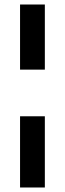

<svg xmlns="http://www.w3.org/2000/svg" viewBox="-20 -680 288 852"><path d="M69 152V-164H179V152ZM69 -371V-660H179V-371Z"/></svg>

Font: Bricolage Grotesque SemiCondensed SemiBold
Style: Regular
Weight: 600
Width: 4
Designer: Mathieu Triay
Foundry: Atelier Triay
Version: Version 1.001;gftools[0.9.33.dev8+g029e19f]